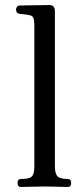

<svg xmlns="http://www.w3.org/2000/svg" viewBox="-20 -746 328 766"><path d="M64 0Q50 0 50 -16Q50 -32 64 -32Q99 -32 108 -43Q117 -54 117 -82V-643Q117 -668 112 -676.5Q107 -685 94 -686Q87 -688 75 -689Q63 -690 57 -691Q44 -694 44 -708Q44 -714 48 -719Q52 -724 58 -724Q61 -724 77.5 -724.5Q94 -725 115 -725Q136 -725 153.5 -725.5Q171 -726 176 -726Q199 -726 199 -702V-84Q199 -55 208.5 -43.5Q218 -32 250 -32Q264 -32 264 -16Q264 0 250 0Q240 0 210.5 -1Q181 -2 158 -2Q134 -2 104.5 -1Q75 0 64 0Z"/></svg>

Font: TsukuhouMincho
Style: Regular
Weight: 400
Designer: Iose
Foundry: Typographish
Version: Version 1.001; ttfautohint (v1.8.3)